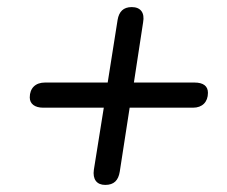

<svg xmlns="http://www.w3.org/2000/svg" viewBox="-20 -611 640 542"><path d="M277 -89C302 -89 314 -102 318 -126L346 -307H525C551 -307 567 -323 567 -349C567 -368 554 -378 529 -378H358L384 -548C389 -575 377 -591 352 -591C328 -591 316 -578 312 -555L284 -378H107C80 -378 64 -362 64 -336C64 -318 78 -307 102 -307H273L245 -132C241 -105 253 -89 277 -89Z"/></svg>

Font: SN Pro Medium
Style: Italic
Weight: 400
Italic angle: -9°
Designer: Tobias Whetton
Foundry: Supernotes
Version: Version 1.001;Glyphs 3.2 (3249)